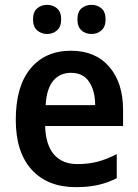

<svg xmlns="http://www.w3.org/2000/svg" viewBox="-20 -812 569 791"><path d="M272 -603Q373 -603 430 -537Q487 -471 487 -359V-293H166Q168 -216 202 -176Q236 -136 299 -136Q345 -136 382.5 -146Q420 -156 461 -177V-78Q424 -59 384 -50Q344 -41 292 -41Q176 -41 110.5 -113Q45 -185 45 -318Q45 -457 106 -530Q167 -603 272 -603ZM272 -512Q227 -512 199.5 -479.5Q172 -447 168 -379H372Q372 -437 347.5 -474.5Q323 -512 272 -512ZM116 -732Q116 -763 133 -777.5Q150 -792 174 -792Q198 -792 215 -777.5Q232 -763 232 -732Q232 -702 215 -687Q198 -672 174 -672Q150 -672 133 -687Q116 -702 116 -732ZM299 -732Q299 -763 315.5 -777.5Q332 -792 357 -792Q381 -792 398 -777.5Q415 -763 415 -732Q415 -702 398 -687Q381 -672 357 -672Q332 -672 315.5 -687Q299 -702 299 -732Z"/></svg>

Font: Noto Sans Tamil UI SemiCondensed SemiBold
Style: Regular
Weight: 600
Width: 4
Designer: Jelle Bosma - Monotype Design Team
Foundry: Monotype Imaging Inc.
Version: Version 2.004; ttfautohint (v1.8.4.7-5d5b)